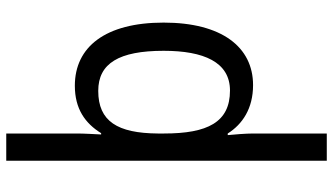

<svg xmlns="http://www.w3.org/2000/svg" viewBox="-240 -560 1040 599"><g transform="rotate(-90 279.5 -260.0)"><path d="M509 -269C509 -451 433 -546 312 -546C240 -546 195 -514 164 -464H160C161 -485 163 -517 163 -539V-760H78V240H163V10C163 -11 160 -50 158 -69H163C192 -23 241 10 314 10C433 10 509 -88 509 -269ZM421 -269C421 -144 386 -62 297 -62C198 -62 163 -132 163 -268V-287C164 -413 201 -473 296 -473C382 -473 421 -408 421 -269Z"/></g></svg>

Font: Noto Sans Ethiopic SemiCondensed
Style: Regular
Weight: 400
Width: 4
Designer: Monotype Design Team
Foundry: Monotype Imaging Inc.
Version: Version 2.102